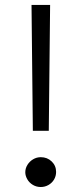

<svg xmlns="http://www.w3.org/2000/svg" viewBox="-20 -751 332 782"><path d="M108.4 -731H184.1L178.7 -218.3H113.8ZM146 -110.8Q172.4 -110.8 190.4 -93.5Q208.5 -76.2 208.5 -50.8Q208.5 -33.7 200 -19.5Q191.4 -5.4 177 2.7Q162.6 10.7 146 10.7Q128.4 10.7 113.8 2Q99.1 -6.8 91.1 -21Q83 -35.2 83 -49.3Q83 -65.4 91.8 -79.6Q100.6 -93.8 115 -102.3Q129.4 -110.8 146 -110.8Z"/></svg>

Font: Glacial Indifference
Style: Regular
Weight: 400
Designer: Alfredo Marco Pradil
Foundry: Alfredo Marco Pradil
Version: Version 1.312